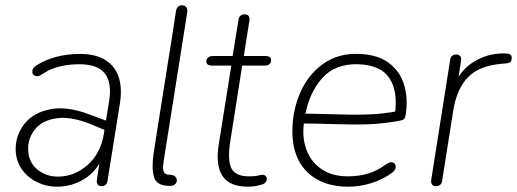

<svg xmlns="http://www.w3.org/2000/svg" viewBox="-20 -695 1947 723"><path d="M39 -134Q39 -187 72.5 -229Q106 -271 168.5 -283.5Q231 -296 314 -265L395 -235L390 -199L330 -224Q252 -257 196.5 -250Q141 -243 113.5 -210Q86 -177 86 -136Q86 -86 119 -58Q152 -30 198 -30Q260 -30 309.5 -73.5Q359 -117 371 -191L391 -315Q402 -383 375 -418Q348 -453 279 -453Q246 -453 217.5 -447.5Q189 -442 163 -430Q150 -422 136 -414Q123 -405 112 -409.5Q101 -414 101.5 -426.5Q102 -439 116 -448Q150 -470 192.5 -481Q235 -492 281 -492Q339 -492 376 -469.5Q413 -447 427 -404.5Q441 -362 431 -302L385 -15Q384 -5 378 0.5Q372 6 362 6Q352 6 347.5 -1Q343 -8 345 -19L360 -116H370Q351 -56 302 -24Q253 8 195 8Q154 8 118 -10Q82 -28 60.5 -60Q39 -92 39 -134Z M621 5Q569 6 559.5 -29.5Q550 -65 559 -122Q585 -284 610 -445Q618 -490 643 -655Q645 -665 651.5 -670.5Q658 -676 668 -675Q678 -674 682.5 -666.5Q687 -659 685 -648Q643 -383 601 -118Q595 -82 594 -68.5Q593 -55 598 -46Q603 -37 619 -37Q630 -37 637.5 -32Q645 -27 646 -17Q646 -7 639 -1Q632 5 621 5Z M804 -153 851 -448H779Q768 -448 762.5 -452Q757 -456 757 -463Q757 -473 763.5 -478.5Q770 -484 781 -484H856L878 -620Q881 -641 902 -641Q912 -641 916.5 -634.5Q921 -628 919 -616L898 -484H979Q990 -484 995.5 -480Q1001 -476 1001 -469Q1001 -459 994.5 -453.5Q988 -448 977 -448H892L847 -162Q836 -91 851.5 -61Q867 -31 917 -31Q944 -31 956 -35Q959 -36 962 -36Q970 -38 976.5 -35Q983 -32 984 -25Q986 -17 981.5 -10.5Q977 -4 969 -1Q966 0 962 1Q939 8 914 8Q843 8 817 -33.5Q791 -75 804 -153Z M1081 -200Q1081 -279 1111 -347Q1141 -415 1197.5 -455Q1254 -495 1331 -492Q1401 -490 1443.5 -458.5Q1486 -427 1501.5 -376.5Q1517 -326 1508 -265Q1506 -251 1501 -246.5Q1496 -242 1483 -240Q1423 -229 1366.5 -227Q1310 -225 1224 -228Q1197 -229 1168 -229.5Q1139 -230 1109 -230L1115 -267Q1155 -267 1223 -265Q1309 -262 1367 -264Q1425 -266 1486 -278L1467 -266Q1479 -351 1446.5 -400.5Q1414 -450 1330 -453Q1242 -456 1193 -400.5Q1144 -345 1129 -260L1126 -242Q1116 -184 1132.5 -135.5Q1149 -87 1189.5 -59Q1230 -31 1289 -31Q1332 -31 1366.5 -41.5Q1401 -52 1435 -77Q1449 -87 1459.5 -83Q1470 -79 1470 -67Q1470 -55 1457 -45Q1424 -20 1380 -6Q1336 8 1291 8Q1226 8 1178.5 -17Q1131 -42 1106 -88.5Q1081 -135 1081 -200Z M1604 -19 1675 -469Q1676 -479 1682.5 -484.5Q1689 -490 1699 -490Q1708 -490 1713 -483.5Q1718 -477 1716 -465L1701 -370H1690Q1710 -428 1762 -461Q1814 -494 1877 -494Q1894 -494 1900.5 -490.5Q1907 -487 1907 -477Q1907 -467 1902 -462Q1897 -457 1883 -456L1871 -455Q1784 -448 1742 -404Q1700 -360 1687 -280L1645 -15Q1644 -5 1638 0.5Q1632 6 1621 6Q1611 6 1606.5 -0.5Q1602 -7 1604 -19Z"/></svg>

Font: SN Pro Thin
Style: Italic
Weight: 200
Italic angle: -9°
Designer: Tobias Whetton
Foundry: Supernotes
Version: Version 1.003;Glyphs 3.3 (3324)